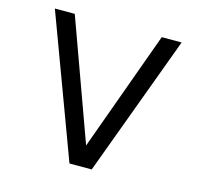

<svg xmlns="http://www.w3.org/2000/svg" viewBox="-98 -762 896 866"><g transform="rotate(15 350.5 -329.0)"><path d="M402.6 0 646.1 -658.1H553.3L350.2 -97.9L147.1 -658.1H54.2L298.7 0Z"/></g></svg>

Font: Arad
Style: Regular
Weight: 400
Designer: Mohammad Darvishi
Version: Version 1.010;September 21, 2024;FontCreator 15.0.0.2992 64-